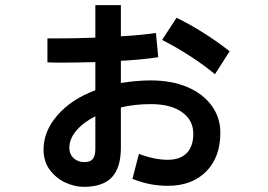

<svg xmlns="http://www.w3.org/2000/svg" viewBox="-20 -666 1040 745"><path d="M835 -151Q835 -56 780 -0.5Q725 55 631 55Q560 55 494 28L519 -69Q579 -46 631 -46Q679 -46 704.5 -72Q730 -98 730 -147Q730 -200 686 -231Q642 -262 566 -262Q501 -262 449 -249V-93Q449 -15 414 22Q379 59 305 59Q270 59 234 42.5Q198 26 173.5 -6.5Q149 -39 149 -86Q149 -157 203 -219Q257 -281 350 -316V-425Q264 -423 228 -423Q183 -423 164 -424V-517H205Q274 -517 350 -520V-646H449V-525Q532 -530 585 -538L594 -444Q527 -434 449 -430V-344Q511 -354 566 -354Q645 -354 706 -328.5Q767 -303 801 -256.5Q835 -210 835 -151ZM814 -378Q775 -411 719 -447.5Q663 -484 609 -511L665 -597Q717 -572 772 -537Q827 -502 871 -467ZM350 -215Q303 -191 276 -159Q249 -127 249 -92Q249 -68 265.5 -52.5Q282 -37 307 -37Q330 -37 340 -49Q350 -61 350 -89Z"/></svg>

Font: IBM Plex Sans JP SemiBold
Style: Regular
Weight: 600
Designer: Mike Abbink; Paul van der Laan; Pieter van Rosmalen; Wujin Sim; Yejin Wi; Jinhee Kim; Boomi Park; Yona Kim; Kichan Ma
Foundry: Sandoll Inc.
Version: Version 1.001